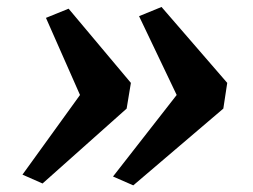

<svg xmlns="http://www.w3.org/2000/svg" viewBox="-20 -584 744 564"><path d="M371.5 -39.5 312 -65.5 499 -305 388.5 -536.5 454.5 -563.5 647.5 -340.5 636 -265ZM105 -45 46 -71 215 -305 115 -531.5 181.5 -558.5 364.5 -340.5 352 -265Z"/></svg>

Font: Merriweather 24pt ExtraBold
Style: Italic
Weight: 800
Italic angle: -7.8°
Version: Version 2.101